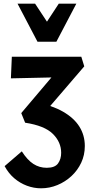

<svg xmlns="http://www.w3.org/2000/svg" viewBox="-20 -731 507 1039"><path d="M202 288Q163 288 125.5 274Q88 260 57 233.5Q26 207 5 168L98 88Q128 135 160.5 156Q193 177 233 177Q277 177 294 153.5Q311 130 311 96Q311 38 266 -6.5Q221 -51 116 -67L95 -119L316 -380L355 -314L39 -307L44 -424H420L436 -372L217 -117L171 -179Q261 -161 320.5 -127Q380 -93 409.5 -46Q439 1 439 59Q439 108 419.5 149.5Q400 191 366.5 222Q333 253 290.5 270.5Q248 288 202 288ZM183 -505 210 -577 298 -711H393L285 -505ZM183 -505 75 -711H170L259 -576L285 -505Z"/></svg>

Font: Ysabeau Infant ExtraBold
Style: Regular
Weight: 800
Designer: Christian Thalmann (Catharsis Fonts)
Version: Version 2.001;gftools[0.9.30]; featfreeze: ss01,ss02,lnum